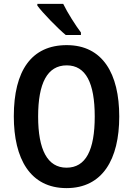

<svg xmlns="http://www.w3.org/2000/svg" viewBox="-20 -957 683 987"><path d="M305 -937H172V-928C200 -890 277 -811 318 -777H396V-790C370 -824 326 -893 305 -937ZM593 -358C593 -578 508 -725 323 -725C142 -725 51 -594 51 -359C51 -141 135 10 322 10C507 10 593 -138 593 -358ZM176 -358C176 -529 223 -621 323 -621C421 -621 467 -531 467 -358C467 -185 421 -95 322 -95C224 -95 176 -187 176 -358Z"/></svg>

Font: Noto Sans Telugu Condensed SemiBold
Style: Regular
Weight: 600
Width: 3
Designer: Jelle Bosma - Monotype Design Team
Foundry: Monotype Imaging Inc.
Version: Version 2.005